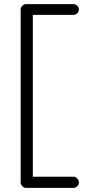

<svg xmlns="http://www.w3.org/2000/svg" viewBox="-20 -720 437 930"><path d="M362 164Q362 175 354 182.5Q346 190 335 190H107Q96 190 88 182Q80 174 80 163V-673Q80 -684 88 -692Q96 -700 107 -700H335Q346 -700 354 -692.5Q362 -685 362 -674Q362 -663 354 -655.5Q346 -648 335 -648H139V136H335Q346 136 354 144.5Q362 153 362 164Z"/></svg>

Font: Quicksand
Style: Regular
Weight: 400
Designer: Andrew Paglinawan
Foundry: Andrew Paglinawan
Version: Version 3.000